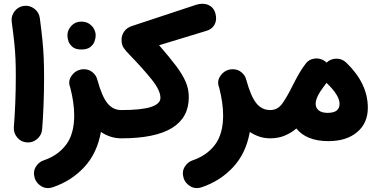

<svg xmlns="http://www.w3.org/2000/svg" viewBox="-20 -674 1983 1008"><path d="M41.5 -559.6Q37.6 -589.8 56.4 -614.5Q75.2 -639.2 105.5 -643.1Q135.7 -647 160.4 -628.2Q185.1 -609.4 189 -579.1Q197.8 -514.2 202.6 -464.8Q207.5 -415.5 209.5 -369.4Q211.4 -323.2 211.4 -267.6Q211.4 -196.8 208.7 -125.7Q206.1 -54.7 201.2 5.4Q198.7 35.6 174.8 55.9Q150.9 76.2 120.6 73.7Q89.8 71.3 70.1 47.4Q50.3 23.4 52.7 -6.3Q57.6 -66.9 60.3 -137Q63 -207 63 -274.9Q63 -325.2 61.3 -365.2Q59.6 -405.3 54.9 -450.2Q50.3 -495.1 41.5 -559.6Z M347.2 -219.2Q336.9 -248 354.7 -274.9Q372.6 -301.8 402.3 -308.6Q410.6 -310.5 419.4 -310.5Q446.3 -311 466.1 -294.4Q485.8 -277.8 490.7 -255.9Q491.2 -254.9 491.7 -253.4Q515.1 -167.5 544.2 -131.8Q573.2 -96.2 616.7 -96.2H617.2Q647.9 -96.2 669.4 -74.5Q690.9 -52.7 690.9 -22Q690.9 8.3 669.4 30.3Q647.9 52.2 617.2 52.2H616.7Q587.4 52.2 560.5 43.5Q533.7 34.7 509.8 18.6Q489.7 131.3 421.6 204.1Q353.5 276.9 256.8 309.1Q223.6 319.8 197 303.7Q170.4 287.6 162.1 260.7Q152.3 226.1 168.5 200.9Q184.6 175.8 209 168Q284.2 142.6 326.9 85.9Q369.6 29.3 369.6 -68.4Q369.6 -132.8 349.1 -213.4Q348.1 -216.3 347.2 -219.2ZM334 -488.3Q334 -516.1 354.5 -538.3Q375 -560.5 406.7 -560.5Q429.7 -560.5 445.6 -550.8Q461.4 -541 470.7 -526.9Q482.4 -507.3 482.4 -488.3Q482.4 -473.6 476.1 -456.3Q469.7 -439 453.4 -426.5Q437 -414.1 407.7 -414.1Q377.4 -414.1 361.8 -426.8Q346.2 -439.5 339.8 -456.1Q334 -472.2 334 -488.3Z M542.5 -22Q542.5 -52.7 564.7 -74.5Q586.9 -96.2 617.2 -96.2Q723.1 -96.2 772.7 -112.5Q822.3 -128.9 822.3 -160.2Q822.3 -199.2 776.9 -256.1Q731.4 -313 663.1 -383.3Q640.6 -406.2 629.4 -422.4Q618.2 -438.5 618.2 -465.3Q618.2 -489.7 632.8 -509.8Q647.5 -529.8 673.3 -537.6L1008.3 -648.4Q1044.4 -660.2 1073 -648.2Q1101.6 -636.2 1110.8 -604Q1120.1 -570.3 1106.7 -545.4Q1093.3 -520.5 1064 -512.2L815.4 -436.5Q870.6 -373 904.8 -327.4Q939 -281.7 955.1 -243.9Q971.2 -206.1 971.2 -164.1Q971.2 52.2 617.2 52.2Q586.9 52.2 564.7 30.3Q542.5 8.3 542.5 -22Z M1128.9 -219.2Q1118.7 -248 1136.5 -274.9Q1154.3 -301.8 1184.1 -308.6Q1192.4 -310.5 1201.2 -310.5Q1228 -311 1247.8 -294.4Q1267.6 -277.8 1272.5 -255.9Q1272.9 -254.9 1273.4 -253.4Q1296.9 -167.5 1325.9 -131.8Q1355 -96.2 1398.4 -96.2H1398.9Q1429.7 -96.2 1451.2 -74.5Q1472.7 -52.7 1472.7 -22Q1472.7 8.3 1451.2 30.3Q1429.7 52.2 1398.9 52.2H1398.4Q1369.1 52.2 1342.3 43.5Q1315.4 34.7 1291.5 18.6Q1271.5 131.3 1203.4 204.1Q1135.3 276.9 1038.6 309.1Q1005.4 319.8 978.8 303.7Q952.1 287.6 943.8 260.7Q934.1 226.1 950.2 200.9Q966.3 175.8 990.7 168Q1065.9 142.6 1108.6 85.9Q1151.4 29.3 1151.4 -68.4Q1151.4 -132.8 1130.9 -213.4Q1129.9 -216.3 1128.9 -219.2Z M1324.7 -22Q1324.7 -52.7 1346.7 -74.5Q1368.7 -96.2 1398.9 -96.2Q1437.5 -96.2 1461.9 -130.1Q1486.3 -164.1 1516.6 -225.1Q1533.2 -258.3 1550.3 -288.1Q1567.4 -317.9 1585.4 -340.3L1586.9 -342.3Q1601.6 -360.4 1624.3 -365.2Q1647 -370.1 1668 -362.3Q1680.2 -357.9 1689.9 -349.6Q1692.4 -347.7 1694.3 -345.2Q1715.8 -365.7 1745.6 -366Q1775.4 -366.2 1797.4 -345.7Q1911.1 -236.3 1911.1 -108.4Q1911.1 -27.8 1855.2 19.5Q1799.3 66.9 1704.1 66.9Q1645.5 66.9 1603 49.6Q1560.5 32.2 1536.1 0.5Q1509.3 23.4 1475.3 37.8Q1441.4 52.2 1398.9 52.2Q1368.7 52.2 1346.7 30.3Q1324.7 8.3 1324.7 -22ZM1637.2 -129.4Q1637.2 -107.4 1653.3 -94.5Q1669.4 -81.5 1700.2 -81.5Q1762.7 -81.5 1762.7 -128.9Q1762.7 -173.8 1694.8 -238.3L1694.3 -238.8Q1690.9 -234.4 1687.5 -230Q1680.2 -220.7 1674.3 -211.9Q1663.1 -196.8 1654.3 -181.6Q1637.2 -151.4 1637.2 -129.4Z"/></svg>

Font: Mikhak-DS2-FD ExtraBold
Style: Regular
Weight: 800
Designer: Amin Abedi
Version: Version 3.2